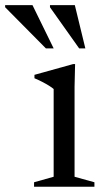

<svg xmlns="http://www.w3.org/2000/svg" viewBox="-104 -710 394 730"><path d="M181.5 -466.5 179.5 -380V-38L255 -17V0H25.5V-17L100 -38V-371.5Q94.5 -376.5 83 -383.8Q71.5 -391 57 -398.5Q42.5 -406 27 -412.5V-425.5L174.5 -466.5ZM100 -526H70.5L-84.5 -682.5V-690.5H19.5ZM220.5 -526H197L86 -682.5V-690.5H180.5Z"/></svg>

Font: Newsreader 36pt
Style: Regular
Weight: 400
Designer: Hugues Gentile
Foundry: Production Type
Version: Version 1.003